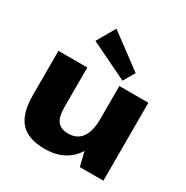

<svg xmlns="http://www.w3.org/2000/svg" viewBox="-188 -985 1115 1152"><g transform="rotate(30 370.0 -409.0)"><path d="M255 -265Q255 -199 278.5 -169Q302 -139 353 -139Q414 -139 445.5 -183Q477 -227 477 -311L545 -400V-328Q545 -164 476 -76.5Q407 11 277 11Q162 11 108.5 -47.5Q55 -106 55 -233V-540H255ZM678 0H515L477 -152V-540H678ZM523 -656 477 -577 217 -703 290 -829Z"/></g></svg>

Font: Pathway Extreme 28pt ExtraBold
Style: Regular
Weight: 800
Designer: Eduardo Rodriguez Tunni
Foundry: Eduardo Rodriguez Tunni
Version: Version 1.001;gftools[0.9.26]